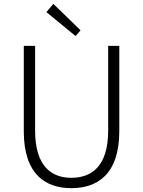

<svg xmlns="http://www.w3.org/2000/svg" viewBox="-20 -968 745 1001"><path d="M352 13C483 13 602 -55 602 -284V-729H544V-288C544 -98 455 -41 352 -41C251 -41 163 -98 163 -288V-729H104V-284C104 -55 221 13 352 13ZM374 -780 400 -810 258 -948 222 -905Z"/></svg>

Font: Noto Sans TC Light
Style: Regular
Weight: 300
Designer: Ryoko NISHIZUKA 西塚涼子 (kana, bopomofo & ideographs); Paul D. Hunt (Latin, Greek & Cyrillic); Sandoll Communications 산돌커뮤니
Foundry: Adobe
Version: Version 2.004;hotconv 1.0.118;makeotfexe 2.5.65603